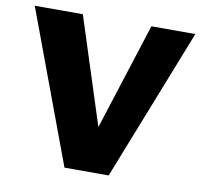

<svg xmlns="http://www.w3.org/2000/svg" viewBox="-76 -748 879 830"><g transform="rotate(10 364.0 -333.5)"><path d="M259 0 11 -667H222L402 -108H344L523 -667H716L453 0Z"/></g></svg>

Font: Maven Pro ExtraBold
Style: Regular
Weight: 800
Designer: Joe Prince
Foundry: Joe Prince
Version: Version 2.100